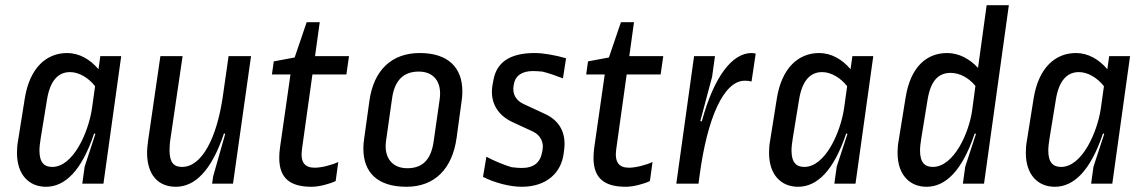

<svg xmlns="http://www.w3.org/2000/svg" viewBox="-20 -703 4392 735"><path d="M49 -164C46 -148 45 -132 45 -118C45 -33 92 12 156 12C228 12 292 -48 340 -191L343 -192L345 -190L304 -65L295 0H376L444 -488H364L357 -438C325 -476 283 -500 237 -500C158 -500 94 -444 75 -327ZM180 -64C150 -64 131 -80 131 -127C131 -140 133 -156 136 -175L160 -322C172 -396 204 -427 248 -427C282 -427 318 -406 344 -373L332 -287C318 -195 260 -64 180 -64Z M594 -488 547 -165C545 -148 543 -133 543 -119C543 -33 586 12 653 12C725 12 789 -48 837 -191L840 -192L842 -190L796 -28L792 0H872L941 -488H855L833 -334C810 -175 753 -64 677 -64C646 -64 629 -80 629 -128C629 -141 630 -157 633 -175L679 -488Z M1052 -139C1050 -125 1049 -111 1049 -99C1049 -20 1091 12 1173 12C1201 12 1243 1 1265 -10L1275 -83C1253 -72 1211 -61 1185 -61C1147 -61 1129 -81 1136 -132L1176 -418H1306L1316 -488H1186L1204 -618H1154L1108 -483L1028 -468L1021 -418H1092Z M1640 -161C1630 -91 1597 -59 1539 -59C1483 -59 1448 -98 1458 -165L1481 -327C1491 -398 1527 -429 1583 -429C1640 -429 1673 -390 1663 -322ZM1747 -315C1749 -328 1750 -341 1750 -353C1750 -444 1696 -500 1587 -500C1479 -500 1410 -434 1394 -316L1374 -172C1372 -159 1371 -146 1371 -134C1371 -43 1425 12 1536 12C1645 12 1712 -58 1728 -176Z M1941 -236 2021 -199C2050 -185 2062 -157 2057 -130L2056 -124C2049 -80 2023 -60 1977 -60C1968 -60 1954 -61 1938 -63C1911 -71 1869 -88 1842 -103L1829 -26C1871 -4 1931 12 1977 12C2073 12 2129 -42 2138 -117L2140 -133C2147 -193 2123 -241 2066 -267L1984 -305C1954 -319 1941 -345 1946 -374L1947 -380C1952 -412 1977 -431 2020 -431C2029 -431 2046 -430 2056 -429C2078 -424 2109 -413 2135 -403L2147 -480C2105 -492 2060 -500 2027 -500C1930 -500 1881 -463 1869 -397L1866 -381C1864 -371 1863 -361 1863 -352C1863 -303 1888 -261 1941 -236Z M2255 -139C2253 -125 2252 -111 2252 -99C2252 -20 2294 12 2376 12C2404 12 2446 1 2468 -10L2478 -83C2456 -72 2414 -61 2388 -61C2350 -61 2332 -81 2339 -132L2379 -418H2509L2519 -488H2389L2407 -618H2357L2311 -483L2231 -468L2224 -418H2295Z M2654 0 2658 -30C2687 -250 2750 -394 2831 -394C2842 -394 2849 -393 2857 -391L2873 -498C2869 -499 2861 -500 2857 -500C2784 -500 2714 -412 2667 -240L2664 -238L2661 -240L2706 -409L2717 -488H2637L2569 0Z M2928 -164C2925 -148 2924 -132 2924 -118C2924 -33 2971 12 3035 12C3107 12 3171 -48 3219 -191L3222 -192L3224 -190L3183 -65L3174 0H3255L3323 -488H3243L3236 -438C3204 -476 3162 -500 3116 -500C3037 -500 2973 -444 2954 -327ZM3059 -64C3029 -64 3010 -80 3010 -127C3010 -140 3012 -156 3015 -175L3039 -322C3051 -396 3083 -427 3127 -427C3161 -427 3197 -406 3223 -373L3211 -287C3197 -195 3139 -64 3059 -64Z M3420 -164C3417 -148 3416 -132 3416 -118C3416 -33 3463 12 3527 12C3599 12 3663 -48 3711 -191L3714 -192L3716 -190L3675 -65L3666 0H3747L3842 -683H3757L3724 -443C3692 -478 3650 -500 3606 -500C3527 -500 3466 -447 3447 -331ZM3551 -64C3521 -64 3502 -80 3502 -127C3502 -140 3504 -156 3507 -175L3531 -322C3543 -396 3574 -424 3619 -424C3653 -424 3688 -406 3714 -374L3702 -284C3690 -193 3631 -64 3551 -64Z M3911 -164C3908 -148 3907 -132 3907 -118C3907 -33 3954 12 4018 12C4090 12 4154 -48 4202 -191L4205 -192L4207 -190L4166 -65L4157 0H4238L4306 -488H4226L4219 -438C4187 -476 4145 -500 4099 -500C4020 -500 3956 -444 3937 -327ZM4042 -64C4012 -64 3993 -80 3993 -127C3993 -140 3995 -156 3998 -175L4022 -322C4034 -396 4066 -427 4110 -427C4144 -427 4180 -406 4206 -373L4194 -287C4180 -195 4122 -64 4042 -64Z"/></svg>

Font: Ropa Sans
Style: Italic
Weight: 400
Designer: Botio Nikoltchev
Foundry: Botjo Nikoltchev
Version: Version 1.002